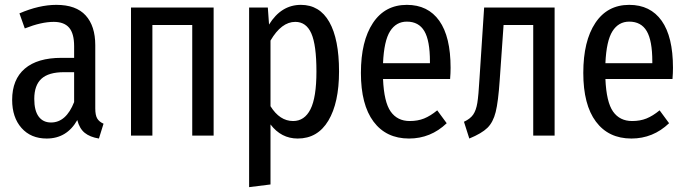

<svg xmlns="http://www.w3.org/2000/svg" viewBox="-20 -558 2829 790"><path d="M406 -49 387 12Q350 6 328.5 -11.5Q307 -29 298 -64Q255 12 172 12Q107 12 68.5 -31.5Q30 -75 30 -147Q30 -231 82 -275.5Q134 -320 233 -320H285V-368Q285 -420 264.5 -444Q244 -468 201 -468Q150 -468 82 -441L60 -503Q141 -538 212 -538Q293 -538 332.5 -494.5Q372 -451 372 -372V-112Q372 -84 380 -70.5Q388 -57 406 -49ZM285 -138V-261H243Q180 -261 150.5 -234Q121 -207 121 -151Q121 -103 139 -78.5Q157 -54 190 -54Q252 -54 285 -138Z M771 -455H607V0H519V-527H859V0H771Z M1375 -264Q1375 -135 1331 -61.5Q1287 12 1205 12Q1137 12 1093 -46V201L1005 212V-527H1082L1087 -457Q1137 -538 1218 -538Q1295 -538 1335 -467.5Q1375 -397 1375 -264ZM1282 -264Q1282 -373 1261 -420.5Q1240 -468 1195 -468Q1138 -468 1093 -391V-121Q1131 -60 1186 -60Q1233 -60 1257.5 -108.5Q1282 -157 1282 -264Z M1832 -233H1556Q1560 -138 1587.5 -99Q1615 -60 1666 -60Q1699 -60 1725 -70.5Q1751 -81 1779 -104L1818 -51Q1752 12 1663 12Q1569 12 1517 -57.5Q1465 -127 1465 -258Q1465 -389 1514.5 -463.5Q1564 -538 1654 -538Q1741 -538 1787.5 -472.5Q1834 -407 1834 -279Q1834 -257 1832 -233ZM1749 -305Q1749 -391 1726 -430Q1703 -469 1654 -469Q1610 -469 1585 -429.5Q1560 -390 1556 -298H1749Z M2262 -527V0H2174V-455H2052L2036 -227Q2030 -139 2019.5 -97Q2009 -55 1985.5 -32Q1962 -9 1911 12L1889 -57Q1915 -69 1927 -86.5Q1939 -104 1944 -134.5Q1949 -165 1953 -236L1972 -527Z M2747 -233H2471Q2475 -138 2502.5 -99Q2530 -60 2581 -60Q2614 -60 2640 -70.5Q2666 -81 2694 -104L2733 -51Q2667 12 2578 12Q2484 12 2432 -57.5Q2380 -127 2380 -258Q2380 -389 2429.5 -463.5Q2479 -538 2569 -538Q2656 -538 2702.5 -472.5Q2749 -407 2749 -279Q2749 -257 2747 -233ZM2664 -305Q2664 -391 2641 -430Q2618 -469 2569 -469Q2525 -469 2500 -429.5Q2475 -390 2471 -298H2664Z"/></svg>

Font: Fira Sans Compressed
Style: Regular
Weight: 400
Width: 1
Designer: bBox Type GmbH & Carrois Corporate GbR & Edenspiekermann AG
Foundry: bBox Type GmbH & Carrois Corporate GbR & Edenspiekermann AG
Version: Version 4.301